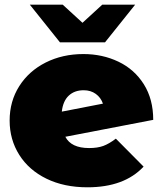

<svg xmlns="http://www.w3.org/2000/svg" viewBox="-20 -787 693 817"><path d="M473 -197 591 -78Q509 10 352 10Q253 10 178 -26.5Q103 -63 62 -128Q21 -193 21 -274Q21 -356 62 -420.5Q103 -485 174.5 -521Q246 -557 335 -557Q416 -557 484 -524.5Q552 -492 592 -428.5Q632 -365 632 -277L258 -205Q283 -157 359 -157Q395 -157 419.5 -166Q444 -175 473 -197ZM243 -312 418 -346Q409 -372 387.5 -387.5Q366 -403 336 -403Q297 -403 272.5 -380Q248 -357 243 -312ZM555 -767 427 -607H235L107 -767H247L331 -690L415 -767Z"/></svg>

Font: Montserrat Alternates Black
Style: Regular
Weight: 900
Designer: Julieta Ulanovsky
Foundry: Julieta Ulanovsky
Version: Version 7.200